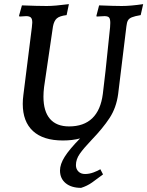

<svg xmlns="http://www.w3.org/2000/svg" viewBox="-20 -667 712 928"><path d="M672 -647 660 -594Q631 -589 617.5 -583.5Q604 -578 598.5 -568.5Q593 -559 591 -540L551 -212Q542 -146 509.5 -96.5Q477 -47 423 9Q384 50 365.5 76.5Q347 103 347 131Q347 150 359 162Q371 174 391 174Q412 174 433 166Q454 158 465 151L478 176Q449 198 425 215Q401 232 372 241Q325 241 297.5 218.5Q270 196 270 157Q270 127 292.5 91Q315 55 367 2Q330 12 284 12Q189 12 139.5 -33.5Q90 -79 90 -165Q90 -186 93 -208L134 -535Q136 -553 136 -558Q136 -576 129 -582.5Q122 -589 106 -589Q95 -589 74 -587L72 -591L86 -641Q163 -638 206 -638Q244 -638 313 -647L302 -594Q268 -590 254.5 -578Q241 -566 236 -539L193 -246Q190 -221 190 -200Q190 -129 221.5 -92.5Q253 -56 314 -56Q385 -56 426 -95.5Q467 -135 477 -213Q486 -278 512 -535Q513 -543 513 -556Q513 -576 507 -582.5Q501 -589 485 -589L447 -587L446 -591L459 -641Q534 -638 568 -638Q611 -638 672 -647Z"/></svg>

Font: Alegreya Medium
Style: Italic
Weight: 500
Italic angle: -7°
Designer: Juan Pablo del Peral
Foundry: Huerta Tipografica
Version: Version 2.008; ttfautohint (v1.8)